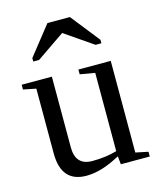

<svg xmlns="http://www.w3.org/2000/svg" viewBox="-107 -773 715 860"><g transform="rotate(-15 250.0 -343.0)"><path d="M345 -37H343Q258 10 188 10Q71 10 71 -125V-425L12 -437V-459H152V-131Q152 -47 230 -47Q292 -47 344 -62V-425L275 -437V-459H425V-34L483 -22V0H349ZM89 -546V-562L195 -696H299L405 -562V-546H378L247 -636L116 -546Z"/></g></svg>

Font: Libra Serif Modern
Style: Regular
Weight: 400
Designer: Stefan Peev, Context Ltd
Foundry: Stefan Peev, Context Ltd
Version: Version 1.000